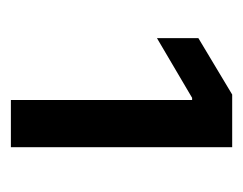

<svg xmlns="http://www.w3.org/2000/svg" viewBox="-66 -809 436 344"><g transform="rotate(90 152.0 -637.0)"><path d="M243.7 -835V-438.5H159.2V-763.2H155.3L48.3 -700.2V-774.4L149.4 -835Z"/></g></svg>

Font: Inter
Style: Regular
Weight: 400
Designer: Rasmus Andersson
Foundry: rsms
Version: Version 4.001;git-9221beed3